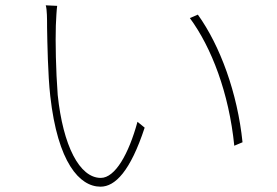

<svg xmlns="http://www.w3.org/2000/svg" viewBox="-20 -705 1040 722"><path d="M524 -225 497 -247C464 -126 413 -36 359 -36C279 -36 217 -157 197 -348C190 -440 188 -549 190 -609C191 -633 193 -671 195 -683L152 -685C157 -670 157 -630 157 -610V-603C158 -546 160 -423 169 -344C197 -94 279 -3 358 -3C413 -3 470 -61 524 -225ZM892 -170C873 -355 808 -533 724 -650L694 -637C775 -527 841 -356 861 -157L892 -170Z"/></svg>

Font: Glow Sans SC Normal ExtraLight
Style: Regular
Weight: 200
Designer: Ryoko NISHIZUKA (kana, bopomofo & ideographs); Paul D. Hunt (Latin, Greek & Cyrillic); Sandoll Communications, Soo-young
Version: Version 0.93